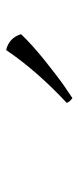

<svg xmlns="http://www.w3.org/2000/svg" viewBox="170 -1006 262 643"><g transform="rotate(-90 301.5 -684.0)"><path d="M295 -573Q283 -581 279 -592Q387 -693 456 -795Q497 -785 509 -745Q475 -709 421.5 -666Q368 -623 332 -598Z"/></g></svg>

Font: Rosarivo
Style: Italic
Weight: 400
Version: Version 1.003